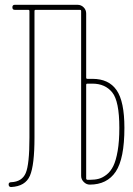

<svg xmlns="http://www.w3.org/2000/svg" viewBox="-20 -750 540 780"><path d="M330.1 -405.3V-25.4Q330.1 -20.5 335 -19.5H344.7Q366.2 -19.5 381.8 -23.9Q397.5 -28.3 413.6 -41Q429.7 -53.7 440.4 -75.7Q451.2 -97.7 458 -136.7Q464.8 -175.8 464.8 -230.5Q464.8 -338.9 436 -374.5Q407.2 -410.2 355.5 -410.2H335Q330.1 -410.2 330.1 -405.3ZM25.4 9.8Q15.6 9.8 15.1 0Q14.6 -9.8 25.4 -9.8Q69.3 -11.7 84.5 -46.9Q99.6 -82 99.6 -190.4V-705.1Q99.6 -710 94.7 -710H40Q30.3 -710 30.3 -720.2Q30.3 -730.5 40 -730.5H294.9Q309.6 -730.5 319.8 -720.2Q330.1 -710 330.1 -695.3V-434.6Q330.1 -429.7 335 -429.7H355.5Q421.9 -429.7 453.6 -383.8Q485.4 -337.9 485.4 -230.5Q485.4 -105.5 450.2 -52.7Q415 0 344.7 0Q331.1 0 320.3 -10.7Q309.6 -21.5 309.6 -35.2V-705.1Q309.6 -710 304.7 -710H125Q120.1 -710 120.1 -705.1V-190.4Q120.1 -79.1 101.6 -36.1Q83 6.8 25.4 9.8Z"/></svg>

Font: Rounded-L Mgen+ 2m thin
Style: Regular
Weight: 100
Designer: [Source Han Sans]
Ryoko NISHIZUKA  (kana & ideographs); Paul D. Hunt (Latin, Greek & Cyrillic); Wenlong ZHANG  (bopomofo
Version: Version 1.059.20150602